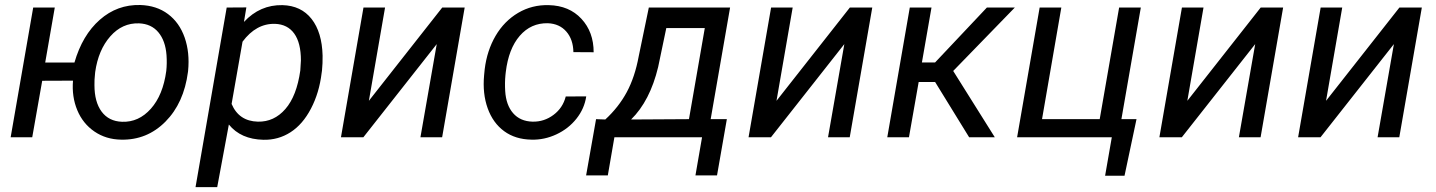

<svg xmlns="http://www.w3.org/2000/svg" viewBox="-20 -559 5849 782"><path d="M164.1 -304.2H283.2Q315.4 -416 386.5 -478.5Q457.5 -541 551.3 -538.6Q617.7 -536.6 664.3 -501.7Q710.9 -466.8 732.2 -405.8Q753.4 -344.7 746.1 -270.5L745.6 -266.1Q729 -139.2 653.8 -63.5Q578.6 12.2 473.1 9.8Q411.6 8.8 364.5 -23.4Q317.4 -55.7 294.7 -110.4Q272 -165 277.3 -230.5L151.9 -230L111.3 0H23.4L115.2 -528.3H203.1ZM366.7 -254.9Q364.3 -234.4 364.7 -212.4Q364.7 -143.6 394 -104.2Q423.3 -64.9 477.1 -63Q544.9 -60.5 594.5 -116.2Q644 -171.9 657.2 -270Q660.6 -300.8 658.2 -334.5Q653.8 -393.1 625 -427.5Q596.2 -461.9 546.4 -463.9Q478 -466.3 429.2 -410.9Q380.4 -355.5 367.7 -265.6Z M796.4 0ZM1290 -261.7Q1280.3 -181.2 1246.6 -116.7Q1212.9 -52.2 1163.1 -20.3Q1113.3 11.7 1052.7 10.3Q960.9 8.3 912.1 -51.8L864.7 203.1H776.4L903.3 -528.3L983.4 -528.8L973.6 -469.7Q1039.1 -540 1130.4 -538.1Q1206.5 -536.1 1249 -481.9Q1291.5 -427.7 1293.9 -332.5Q1294.4 -301.3 1291.5 -272ZM1203.1 -272 1205.6 -313Q1205.6 -384.3 1178.5 -422.1Q1151.4 -460 1100.1 -461.9Q1023.4 -463.9 967.8 -389.2L923.3 -135.7Q953.1 -65.4 1030.3 -63.5Q1096.2 -62 1142.3 -115Q1188.5 -168 1203.1 -272Z M1781.2 -528.3H1872.6L1780.8 0H1692.4L1758.8 -379.4L1460 0H1368.7L1460.4 -528.3H1548.3L1482.4 -148.4Z M2148.9 -63.5Q2196.3 -62.5 2234.4 -91.1Q2272.5 -119.6 2284.2 -166L2367.7 -166.5Q2360.4 -116.7 2327.9 -75.7Q2295.4 -34.7 2246.1 -11.7Q2196.8 11.2 2145 9.8Q2079.1 8.8 2033.4 -24.7Q1987.8 -58.1 1966.3 -117.9Q1944.8 -177.7 1951.7 -252.4L1954.1 -276.9Q1963.4 -353 1998.5 -413.1Q2033.7 -473.1 2090.3 -506.6Q2147 -540 2215.3 -538.1Q2298.3 -536.1 2348.1 -482.4Q2397.9 -428.7 2397.9 -346.2L2315.4 -346.7Q2314.5 -398.4 2286.6 -430.4Q2258.8 -462.4 2211.4 -464.4Q2142.6 -465.8 2096.9 -413.1Q2051.3 -360.4 2040 -265.6L2038.6 -252.9Q2035.6 -221.7 2037.6 -188.5Q2041 -131.3 2069.8 -98.1Q2098.6 -64.9 2148.9 -63.5Z M2445.3 -72.3Q2499.5 -122.1 2532.7 -183.6Q2565.9 -245.1 2581.5 -330.1L2622.6 -528.3H2953.6L2874.5 -73.7H2940.4L2900.4 155.3H2812.5L2839.4 0H2482.4L2455.6 155.3H2367.2L2407.7 -73.7ZM2550.3 -72.3 2786.1 -73.7 2850.6 -444.8H2693.8L2660.6 -286.1Q2627.4 -147.9 2550.3 -72.3Z M3441.4 -528.3H3532.7L3440.9 0H3352.5L3418.9 -379.4L3120.1 0H3028.8L3120.6 -528.3H3208.5L3142.6 -148.4Z M3788.6 -225.1H3721.7L3682.1 0H3593.8L3685.5 -528.3H3773.9L3734.9 -304.7H3788.6L3999.5 -528.3H4113.3L3862.3 -270L4031.7 0H3927.2Z M4214.4 -528.3H4302.7L4224.1 -73.7H4459L4538.1 -528.3H4626.5L4547.4 -73.7H4608.9L4560.1 156.7H4481L4508.3 0H4122.6Z M5114.7 -528.3H5206.1L5114.3 0H5025.9L5092.3 -379.4L4793.5 0H4702.1L4793.9 -528.3H4881.8L4815.9 -148.4Z M5679.7 -528.3H5771L5679.2 0H5590.8L5657.2 -379.4L5358.4 0H5267.1L5358.9 -528.3H5446.8L5380.9 -148.4Z"/></svg>

Font: Roboto
Style: Italic
Weight: 400
Italic angle: -12°
Designer: Google
Version: Version 2.134; 2016; ttfautohint (v1.6)